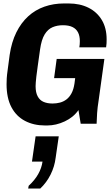

<svg xmlns="http://www.w3.org/2000/svg" viewBox="-20 -716 640 1111"><path d="M240 10Q175 10 124.5 -16.5Q74 -43 46 -96Q18 -149 18 -229Q18 -244 19 -262.5Q20 -281 24.5 -312.5Q29 -344 36 -399Q47 -473 74.5 -528.5Q102 -584 143 -621.5Q184 -659 237 -677.5Q290 -696 350 -696H377Q442 -696 491.5 -671.5Q541 -647 569 -600.5Q597 -554 597 -488Q597 -477 596.5 -465.5Q596 -454 594 -442H439Q442 -458 442 -478Q442 -508 431.5 -528.5Q421 -549 399.5 -559.5Q378 -570 344 -570Q311 -570 284 -558.5Q257 -547 238.5 -517Q220 -487 212 -431Q204 -373 198.5 -335Q193 -297 190.5 -274.5Q188 -252 187 -239Q186 -226 186 -217Q186 -181 198 -158.5Q210 -136 232 -126.5Q254 -117 284 -117Q307 -117 327.5 -122.5Q348 -128 365 -141Q382 -154 394 -176.5Q406 -199 411 -233L415 -264H293L308 -375H584L551 -137Q544 -93 542 -62.5Q540 -32 539 0H447L434 -79Q405 -37 354.5 -13.5Q304 10 254 10ZM143 375 146 359Q181 327 201 291.5Q221 256 226 219H165L186 73H320L302 197Q296 247 273 293.5Q250 340 213 375Z"/></svg>

Font: Chivo Mono Medium
Style: Bold Italic
Weight: 700
Italic angle: -8.05°
Monospace: yes
Version: Version 1.008